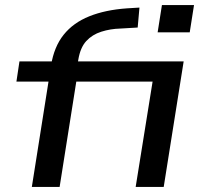

<svg xmlns="http://www.w3.org/2000/svg" viewBox="-20 -740 816 760"><path d="M106 0 172 -417H45L57 -497H220L178 -460L182 -481Q194 -555 232 -602.5Q270 -650 333.5 -675.5Q397 -701 483 -707L532 -710L525 -631L457 -627Q417 -626 381 -614.5Q345 -603 321.5 -577.5Q298 -552 290 -504L284 -470L262 -497H707L628 0H517L584 -417H282L216 0ZM604 -612 621 -720H748L731 -612Z"/></svg>

Font: Nunito Sans 7pt Expanded Medium
Style: Italic
Weight: 500
Width: 7
Italic angle: -9°
Designer: Vernon Adams
Foundry: Vernon Adams
Version: Version 3.101;gftools[0.9.27]